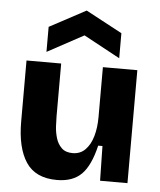

<svg xmlns="http://www.w3.org/2000/svg" viewBox="-55 -832 746 894"><g transform="rotate(5 318.0 -385.0)"><path d="M244 14Q144 14 99.5 -53Q55 -120 55 -243V-528H217V-281Q217 -262 218.5 -234.5Q220 -207 228 -180Q236 -153 254.5 -135Q273 -117 306 -117Q342 -117 365.5 -141Q389 -165 400.5 -205Q412 -245 412 -294V-528H573V0H445L442 -162H422Q400 -68 359 -27Q318 14 244 14ZM144 -576V-693L314 -784L484 -693V-576L314 -668Z"/></g></svg>

Font: Bricolage Grotesque 10pt ExtraBold
Style: Regular
Weight: 800
Designer: Mathieu Triay
Foundry: Atelier Triay
Version: Version 1.000; ttfautohint (v1.8.4.7-5d5b);gftools[0.9.32]